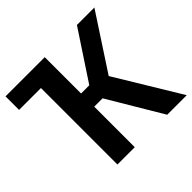

<svg xmlns="http://www.w3.org/2000/svg" viewBox="-170 -866 1042 1042"><g transform="rotate(-45 351.0 -345.5)"><path d="M367 -311H303V0H170V-587H2V-691H303V-412H366L550 -691H684L476 -373L702 0H552Z"/></g></svg>

Font: Qnwhxotralxmqkhsjrfbfhwcoqn
Style: Regular
Weight: 500
Designer: Carrois Corporate & Edenspiekermann
Foundry: Carrois Corporate GbR & Edenspiekermann AG
Version: Version 2.001